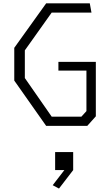

<svg xmlns="http://www.w3.org/2000/svg" viewBox="-20 -750 660 1144"><path d="M65 -270V-465L255 -730H515L525 -675H288L128 -450V-285L288 -55H465L495 -88V-352L523.5 -329.5H328V-381.5H551V-57L500 0H255ZM308.5 156H416V263.5L331.5 373.5L294 353.5L385 235.5V263.5H308.5Z"/></svg>

Font: Monaspace Krypton Var
Style: Regular
Weight: 400
Designer: Riley Cran and the Lettermatic Team
Version: Version 1.101 (Monaspace Krypton Var)